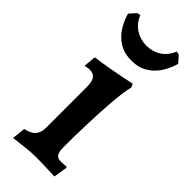

<svg xmlns="http://www.w3.org/2000/svg" viewBox="-231 -711 752 752"><g transform="rotate(45 145.0 -335.5)"><path d="M32 11 38 -45Q68 -51 81.5 -66.5Q95 -82 95 -108V-335Q95 -365 85.5 -378Q76 -391 54 -391Q48 -391 39 -389Q30 -387 30 -387L35 -439Q67 -443 98.5 -448.5Q130 -454 155.5 -459Q181 -464 197 -467.5Q213 -471 213 -471L220 -455Q216 -445 211.5 -413Q207 -381 204 -333Q201 -285 199 -226.5Q197 -168 197 -103Q197 -78 204 -67Q211 -56 229 -56Q237 -56 248.5 -57Q260 -58 260 -58L262 -53L253 3Q253 3 242.5 2.5Q232 2 216 1.5Q200 1 182 0.5Q164 0 149 0Q125 0 97.5 3Q70 6 51 8.5Q32 11 32 11ZM145 -531Q105 -531 77 -548.5Q49 -566 31.5 -594Q14 -622 6 -652L30 -679L44 -682Q58 -648 85 -631Q112 -614 145 -614Q179 -614 205.5 -631Q232 -648 246 -682L260 -679L284 -652Q276 -622 258.5 -594Q241 -566 213 -548.5Q185 -531 145 -531Z"/></g></svg>

Font: Alegreya SemiBold
Style: Regular
Weight: 600
Designer: Juan Pablo del Peral
Foundry: Huerta Tipografica
Version: Version 2.009